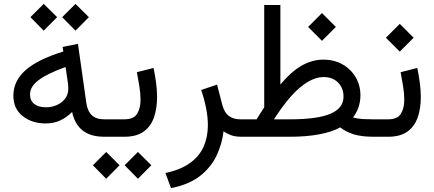

<svg xmlns="http://www.w3.org/2000/svg" viewBox="-20 -698 2216 980"><path d="M365.2 -678.2 297.4 -610.4 365.2 -541.5 433.6 -610.4ZM203.1 -678.2 135.3 -610.4 203.1 -541.5 271.5 -610.4ZM511.2 0H528.3V-88.9H513.2Q470.7 -88.9 448.5 -110.1Q426.3 -131.3 420.4 -174.3L377.9 -474.1L299.8 -458.5L303.2 -435.1Q237.3 -414.6 189.2 -390.9Q141.1 -367.2 109.9 -339.4Q78.6 -311.5 63.5 -279.3Q48.3 -247.1 48.3 -209.5Q48.3 -143.1 95.7 -105.5Q143.1 -67.9 212.9 -67.9Q253.9 -67.9 286.9 -83Q319.8 -98.1 348.1 -126.5Q356 -87.4 376.2 -58.8Q396.5 -30.3 429.9 -15.1Q463.4 0 511.2 0ZM328.6 -245.6Q328.6 -215.8 312.3 -194.3Q295.9 -172.9 269.8 -161.6Q243.7 -150.4 214.8 -150.4Q177.2 -150.4 155.3 -167Q133.3 -183.6 133.3 -215.8Q133.3 -235.8 143.8 -253.7Q154.3 -271.5 176.3 -288.3Q198.2 -305.2 232.7 -322Q267.1 -338.9 314.5 -356L326.7 -274.4Q327.6 -266.6 328.1 -259.8Q328.6 -252.9 328.6 -245.6Z M507.8 -88.9V0H546.9V-88.9ZM684.1 77.6 616.2 145.5 684.1 214.4 752.4 145.5ZM522 77.6 454.1 145.5 522 214.4 590.3 145.5ZM614.7 0Q676.3 0 712.9 -26.1Q749.5 -52.2 765.6 -98.1Q781.7 -144 781.7 -202.6Q781.7 -236.8 776.9 -274.4Q772 -312 763.7 -351.1L678.7 -329.6Q685.5 -293 691.4 -256.8Q697.3 -220.7 697.3 -189Q697.3 -145.5 679.9 -117.2Q662.6 -88.9 613.8 -88.9H535.2V0Z M1212.9 0H1226.1V-88.9H1207.5Q1171.9 -88.9 1148.4 -106Q1125 -123 1114.3 -164.1L1087.9 -266.1L1006.8 -238.8Q1022.9 -191.4 1032 -145.8Q1041 -100.1 1041 -58.6Q1041 0.5 1019.8 49.3Q998.5 98.1 951.2 133.1Q903.8 168 824.2 185.1L853 262.2Q945.3 244.1 1001.5 199.7Q1057.6 155.3 1085.7 95.5Q1113.8 35.6 1121.1 -28.3Q1133.8 -18.1 1156.5 -9Q1179.2 0 1212.9 0Z M1623.5 -631.3 1552.7 -560.5 1623.5 -489.7 1694.3 -560.5ZM1632.3 -304.7Q1677.7 -304.7 1705.6 -276.4Q1733.4 -248 1733.4 -205.1Q1733.4 -174.8 1716.3 -152.8Q1699.2 -130.9 1665 -116.7Q1630.9 -102.5 1579.1 -95.7Q1527.3 -88.9 1457.5 -88.9H1378.4Q1412.6 -142.6 1445.6 -183.1Q1478.5 -223.6 1510.5 -250.7Q1542.5 -277.8 1573 -291.3Q1603.5 -304.7 1632.3 -304.7ZM1630.4 -393.6Q1600.6 -393.6 1572.5 -385.5Q1544.4 -377.4 1517.3 -361.6Q1490.2 -345.7 1463.9 -322Q1437.5 -298.3 1411.1 -266.6V-672.4H1328.6V-150.4Q1319.3 -135.3 1309.1 -119.9Q1298.8 -104.5 1289.6 -88.9H1206.5V0H1459.5Q1545.9 0 1611.3 -12.7Q1676.8 -25.4 1716.8 -47.9Q1744.1 -25.4 1784.4 -12.7Q1824.7 0 1886.7 0H1900.9V-88.9H1886.2Q1856.4 -88.9 1836.7 -90.1Q1816.9 -91.3 1804 -93.5Q1791 -95.7 1781.7 -98.1Q1800.3 -122.6 1809.8 -150.4Q1819.3 -178.2 1819.8 -210Q1819.8 -262.2 1795.4 -303.7Q1771 -345.2 1728.3 -369.4Q1685.5 -393.6 1630.4 -393.6Z M1960.9 0Q2022.5 0 2059.1 -26.1Q2095.7 -52.2 2111.8 -98.1Q2127.9 -144 2127.9 -202.6Q2127.9 -236.8 2123 -274.4Q2118.2 -312 2109.9 -351.1L2024.9 -329.6Q2031.7 -293 2037.6 -256.8Q2043.5 -220.7 2043.5 -189Q2043.5 -145.5 2026.1 -117.2Q2008.8 -88.9 1960 -88.9H1881.3V0ZM2020.5 -576.2 1949.7 -505.4 2020.5 -434.6 2091.3 -505.4Z"/></svg>

Font: Vazirmatn NL
Style: Regular
Weight: 400
Designer: Saber Rastikerdar
Foundry: Saber Rastikerdar
Version: Version 33.003